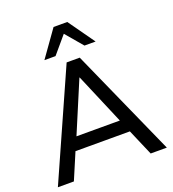

<svg xmlns="http://www.w3.org/2000/svg" viewBox="-164 -1061 1064 1184"><g transform="rotate(-20 368.0 -469.0)"><path d="M11 0 325 -705H411L726 0H620L534 -200L581 -172H155L201 -200L116 0ZM367 -590 216 -232 191 -256H544L521 -232L369 -590ZM201 -765 324 -938H414L537 -765H464L369 -877L274 -765Z"/></g></svg>

Font: Nunito Sans 12pt ExtraLight 12pt SemiBold
Style: Regular
Weight: 600
Version: Version 3.101;gftools[0.9.27]